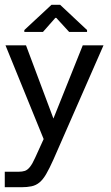

<svg xmlns="http://www.w3.org/2000/svg" viewBox="-22 -599 466 805"><path d="M-2 186V121H57Q71 121 82 117.5Q93 114 103.5 101Q114 88 126 61L161 -16L1 -409H87L202 -102L325 -409H412L202 70Q185 108 171.5 131Q158 154 143.5 166Q129 178 110.5 182Q92 186 67 186ZM80 -465V-473L194 -579H230L343 -473V-465H268L214 -524H210L158 -465Z"/></svg>

Font: Darker Grotesque SemiBold
Style: Regular
Weight: 600
Designer: Gabriel Lam
Foundry: TypeRant
Version: Version 1.000;gftools[0.9.28]